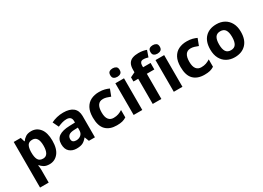

<svg xmlns="http://www.w3.org/2000/svg" viewBox="-19 -1695 3918 2865"><g transform="rotate(-30 1940.5 -262.5)"><path d="M382 -556Q474 -556 531 -484.5Q588 -413 588 -274Q588 -135 529 -62.5Q470 10 378 10Q319 10 284 -11.5Q249 -33 227 -60H219Q227 -18 227 20V240H78V-546H199L220 -475H227Q249 -508 286 -532Q323 -556 382 -556ZM334 -437Q276 -437 252.5 -401Q229 -365 227 -291V-275Q227 -196 250.5 -153.5Q274 -111 336 -111Q387 -111 411.5 -153.5Q436 -196 436 -276Q436 -437 334 -437Z M935 -557Q1045 -557 1103.5 -509.5Q1162 -462 1162 -364V0H1058L1029 -74H1025Q990 -30 951 -10Q912 10 844 10Q771 10 723 -32.5Q675 -75 675 -163Q675 -250 736 -291.5Q797 -333 919 -337L1014 -340V-364Q1014 -407 991.5 -427Q969 -447 929 -447Q889 -447 851 -435.5Q813 -424 775 -407L726 -508Q770 -531 823.5 -544Q877 -557 935 -557ZM956 -251Q884 -249 856 -225Q828 -201 828 -162Q828 -128 848 -113.5Q868 -99 900 -99Q948 -99 981 -127.5Q1014 -156 1014 -208V-253Z M1537 10Q1415 10 1348.5 -57.5Q1282 -125 1282 -270Q1282 -370 1316 -433Q1350 -496 1410.5 -526Q1471 -556 1550 -556Q1606 -556 1647.5 -545Q1689 -534 1720 -519L1676 -404Q1641 -418 1610.5 -427Q1580 -436 1550 -436Q1434 -436 1434 -271Q1434 -189 1464.5 -150Q1495 -111 1550 -111Q1597 -111 1633 -123.5Q1669 -136 1703 -158V-31Q1669 -9 1631.5 0.5Q1594 10 1537 10Z M1904 -760Q1937 -760 1961 -744.5Q1985 -729 1985 -687Q1985 -646 1961 -630Q1937 -614 1904 -614Q1870 -614 1846.5 -630Q1823 -646 1823 -687Q1823 -729 1846.5 -744.5Q1870 -760 1904 -760ZM1978 -546V0H1829V-546Z M2436 -434H2307V0H2158V-434H2076V-506L2158 -546V-586Q2158 -656 2181.5 -694.5Q2205 -733 2248.5 -749Q2292 -765 2351 -765Q2395 -765 2430.5 -758Q2466 -751 2488 -742L2450 -633Q2433 -638 2413 -642.5Q2393 -647 2367 -647Q2336 -647 2321.5 -628Q2307 -609 2307 -580V-546H2436Z M2596 -760Q2629 -760 2653 -744.5Q2677 -729 2677 -687Q2677 -646 2653 -630Q2629 -614 2596 -614Q2562 -614 2538.5 -630Q2515 -646 2515 -687Q2515 -729 2538.5 -744.5Q2562 -760 2596 -760ZM2670 -546V0H2521V-546Z M3048 10Q2926 10 2859.5 -57.5Q2793 -125 2793 -270Q2793 -370 2827 -433Q2861 -496 2921.5 -526Q2982 -556 3061 -556Q3117 -556 3158.5 -545Q3200 -534 3231 -519L3187 -404Q3152 -418 3121.5 -427Q3091 -436 3061 -436Q2945 -436 2945 -271Q2945 -189 2975.5 -150Q3006 -111 3061 -111Q3108 -111 3144 -123.5Q3180 -136 3214 -158V-31Q3180 -9 3142.5 0.5Q3105 10 3048 10Z M3836 -274Q3836 -138 3764.5 -64Q3693 10 3570 10Q3494 10 3434.5 -23Q3375 -56 3341 -119.5Q3307 -183 3307 -274Q3307 -410 3378 -483Q3449 -556 3573 -556Q3650 -556 3709 -523Q3768 -490 3802 -427.5Q3836 -365 3836 -274ZM3459 -274Q3459 -193 3485.5 -151.5Q3512 -110 3572 -110Q3631 -110 3657.5 -151.5Q3684 -193 3684 -274Q3684 -355 3657.5 -395.5Q3631 -436 3571 -436Q3512 -436 3485.5 -395.5Q3459 -355 3459 -274Z"/></g></svg>

Font: Noto Sans Kannada
Style: Bold
Weight: 700
Designer: Jelle Bosma - Monotype Design Team
Foundry: Monotype Imaging Inc.
Version: Version 2.005; ttfautohint (v1.8.4.7-5d5b)